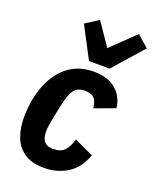

<svg xmlns="http://www.w3.org/2000/svg" viewBox="-149 -882 794 980"><g transform="rotate(20 248.0 -392.0)"><path d="M210 12Q143 12 102.5 -16Q62 -44 44.5 -91.5Q27 -139 27 -197Q27 -220 29.5 -246Q32 -272 36 -295Q51 -370 84 -424Q117 -478 167 -507.5Q217 -537 283 -537Q360 -537 404 -499.5Q448 -462 455 -401L344 -360Q340 -398 324 -414Q308 -430 272 -430Q233 -430 214 -402.5Q195 -375 181 -306L163 -216Q161 -205 159.5 -193Q158 -181 158 -168Q158 -143 164.5 -127Q171 -111 185 -103Q199 -95 221 -95Q261 -95 281.5 -115Q302 -135 315 -180L419 -132Q393 -58 337 -23Q281 12 210 12ZM353 -579H241L151 -750L222 -796L306 -673L433 -796L496 -741Z"/></g></svg>

Font: IBM Plex Sans Condensed
Style: Bold Italic
Weight: 700
Width: 3
Italic angle: -11.31°
Designer: Mike Abbink, Paul van der Laan, Pieter van Rosmalen
Foundry: Bold Monday
Version: Version 3.201